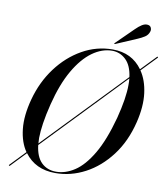

<svg xmlns="http://www.w3.org/2000/svg" viewBox="-95 -958 917 1051"><g transform="rotate(10 363.5 -432.0)"><path d="M26.5 14Q24 11.5 27.5 8.5L108 -75.5Q74.5 -123.5 66.5 -196.8Q58.5 -270 84 -364.5Q111 -464.5 169.2 -542.8Q227.5 -621 306.8 -666Q386 -711 476.5 -711Q582.5 -711 641 -630L720.5 -712.5Q723.5 -715.5 726 -714Q728.5 -711.5 725 -708L644.5 -624.5Q677.5 -576.5 686.8 -504.5Q696 -432.5 674 -342Q647 -231.5 587.2 -152.8Q527.5 -74 448.2 -32Q369 10 282.5 10Q171.5 10 112 -70.5L32 13Q29 16 26.5 14ZM162.5 -164.5Q162.5 -148 164 -133.5L591.5 -578Q583 -641.5 550.5 -672.5Q518 -703.5 474 -703.5Q418 -703.5 364.2 -664.8Q310.5 -626 266 -549Q221.5 -472 192.5 -356.5Q177 -294.5 170 -247.2Q163 -200 162.5 -164.5ZM285.5 2Q337.5 2 388.2 -31.2Q439 -64.5 484.2 -140.8Q529.5 -217 564.5 -346.5Q579.5 -405 586.8 -451.5Q594 -498 594 -533.5Q594.5 -553 592.5 -570.5L164.5 -125Q172 -60.5 204 -29.2Q236 2 285.5 2ZM574.5 -840.5Q593 -859 608.8 -868.8Q624.5 -878.5 638.5 -877.5Q654 -876.5 659.2 -865.5Q664.5 -854.5 661 -843.5Q655 -823.5 637.5 -812.2Q620 -801 599.5 -792.5L484 -743Q479 -741 478 -743Q477.5 -745.5 481 -748.5Z"/></g></svg>

Font: Fraunces 144pt
Style: Italic
Weight: 400
Italic angle: -16°
Version: Version 1.000;[b76b70a41]